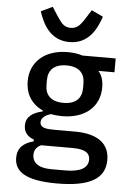

<svg xmlns="http://www.w3.org/2000/svg" viewBox="-63 -820 727 1078"><g transform="rotate(5 300.0 -281.0)"><path d="M299 212C482 212 570 163 570 56C570 -29 513 -87 374 -87H258C213 -87 178 -91 178 -123C178 -151 208 -166 232 -173C252 -169 273 -167 296 -167C423 -167 506 -237 506 -347C506 -382 498 -413 477 -438H567V-516H380C355 -524 327 -528 296 -528C169 -528 86 -456 86 -347C86 -272 122 -218 185 -189V-184C130 -171 92 -148 92 -97C92 -58 114 -35 149 -22V-12C92 3 59 32 59 88C59 165 121 212 299 212ZM296 -242C225 -242 193 -278 193 -334V-361C193 -417 225 -453 296 -453C367 -453 399 -417 399 -361V-334C399 -278 367 -242 296 -242ZM468 63C468 110 424 135 341 135H260C184 135 154 103 154 64C154 37 167 18 192 6H371C444 6 468 28 468 63ZM300 -585C411 -585 453 -678 475 -743L410 -774L389 -741C358 -692 341 -665 300 -665C257 -665 244 -692 211 -741L190 -774L125 -743C147 -678 188 -585 300 -585Z"/></g></svg>

Font: IBM Mono Medium
Style: Regular
Weight: 500
Monospace: yes
Designer: Mike Abbink, Paul van der Laan, Pieter van Rosmalen
Foundry: Bold Monday
Version: Version 2.3